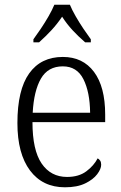

<svg xmlns="http://www.w3.org/2000/svg" viewBox="-20 -786 515 816"><path d="M256 10Q161 10 107.5 -61.5Q54 -133 54 -263Q54 -404 104 -474Q154 -544 247 -544Q332 -544 379.5 -480.5Q427 -417 427 -299V-267H118Q118 -148 157 -91Q196 -34 265 -34Q315 -34 347 -58Q379 -82 395 -113Q401 -110 405.5 -103.5Q410 -97 410 -86Q410 -68 393 -45.5Q376 -23 342 -6.5Q308 10 256 10ZM363 -307Q362 -395 334.5 -449.5Q307 -504 247 -504Q184 -504 154 -452Q124 -400 119 -307ZM122 -619Q136 -638 153.5 -664Q171 -690 186.5 -717Q202 -744 211 -766H277Q286 -744 301.5 -717Q317 -690 334.5 -664Q352 -638 366 -619V-606H342Q312 -632 288 -658Q264 -684 244 -715Q223 -684 199 -658Q175 -632 146 -606H122Z"/></svg>

Font: Noto Serif Lao SemiCondensed Light
Style: Regular
Weight: 300
Width: 4
Designer: Monotype Design Team
Foundry: Monotype Imaging Inc.
Version: Version 2.003; ttfautohint (v1.8.4.7-5d5b)